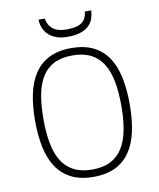

<svg xmlns="http://www.w3.org/2000/svg" viewBox="-95 -945 856 1034"><g transform="rotate(-10 333.0 -428.5)"><path d="M591.8 -337.9Q591.8 -256.8 578.1 -191.7Q564.5 -126.5 533.9 -80.8Q503.4 -35.2 454.1 -10.5Q404.8 14.2 333 14.2Q261.7 14.2 212.4 -10.7Q163.1 -35.6 132.3 -81.3Q101.6 -127 87.9 -192.1Q74.2 -257.3 74.2 -337.9Q74.2 -418 87.9 -483.2Q101.6 -548.3 132.3 -594.2Q163.1 -640.1 212.4 -665Q261.7 -689.9 333 -689.9Q404.8 -689.9 454.1 -665.3Q503.4 -640.6 533.9 -595Q564.5 -549.3 578.1 -484.1Q591.8 -418.9 591.8 -337.9ZM545.9 -337.9Q545.9 -412.6 534.9 -470.7Q523.9 -528.8 498.8 -568.6Q473.6 -608.4 432.9 -629.2Q392.1 -649.9 333 -649.9Q273.4 -649.9 232.9 -629.6Q192.4 -609.4 167.2 -569.8Q142.1 -530.3 131.1 -471.9Q120.1 -413.6 120.1 -337.9Q120.1 -264.2 131.1 -206.1Q142.1 -147.9 167 -107.9Q191.9 -67.9 232.7 -46.9Q273.4 -25.9 333 -25.9Q392.1 -25.9 432.9 -46.6Q473.6 -67.4 498.8 -107.4Q523.9 -147.5 534.9 -205.3Q545.9 -263.2 545.9 -337.9ZM475.1 -871.1Q474.1 -848.1 467 -826.9Q460 -805.7 442.9 -789.1Q425.8 -772.5 397.5 -762.7Q369.1 -752.9 326.2 -752.9Q289.6 -752.9 263.7 -762.7Q237.8 -772.5 220.9 -789.1Q204.1 -805.7 195.8 -826.9Q187.5 -848.1 187 -871.1H221.2Q226.6 -834.5 252.7 -813.7Q278.8 -793 326.2 -793Q354.5 -793 374.8 -797.1Q395 -801.3 408.7 -810.5Q422.4 -819.8 430.2 -834.7Q438 -849.6 440.9 -871.1Z"/></g></svg>

Font: Clear Sans Thin
Style: Regular
Weight: 250
Foundry: Intel Corporation
Version: Version 1.00